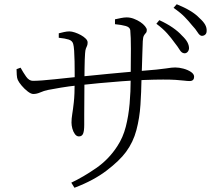

<svg xmlns="http://www.w3.org/2000/svg" viewBox="-20 -834 1040 905"><path d="M848 -583Q836 -584 827 -599Q818 -614 802 -634Q788 -654 768 -676.5Q748 -699 717 -722L731 -739Q768 -722 794.5 -703.5Q821 -685 837 -667Q856 -649 863.5 -634.5Q871 -620 871 -606Q870 -595 863.5 -588.5Q857 -582 848 -583ZM316 27Q373 0 433 -41.5Q493 -83 533 -145Q560 -186 573 -237Q586 -288 591 -345.5Q596 -403 596 -462Q597 -548 597 -604Q597 -660 594 -692Q592 -706 572.5 -711.5Q553 -717 522 -720V-743Q536 -746 550.5 -749Q565 -752 577 -752Q594 -752 611 -745.5Q628 -739 641.5 -730Q655 -721 663.5 -710.5Q672 -700 672 -693Q672 -683 667.5 -678.5Q663 -674 658.5 -666.5Q654 -659 653 -640Q652 -616 651 -582.5Q650 -549 649 -516.5Q648 -484 647 -462Q646 -401 642 -339.5Q638 -278 623 -221Q608 -164 574 -118Q544 -77 482.5 -30Q421 17 331 51ZM352 -191Q341 -191 333 -202Q325 -213 321 -228Q317 -243 317 -256Q317 -275 320.5 -296Q324 -317 328 -352.5Q332 -388 332 -452Q332 -468 332 -492.5Q332 -517 331.5 -544.5Q331 -572 329.5 -594.5Q328 -617 325 -627Q321 -642 304 -647.5Q287 -653 257 -656V-677Q268 -680 282 -683Q296 -686 307 -686Q318 -686 333 -681Q348 -676 361.5 -668.5Q375 -661 384 -652Q393 -643 393 -634Q393 -624 390.5 -618.5Q388 -613 385 -605.5Q382 -598 381 -582Q380 -572 379.5 -553Q379 -534 378.5 -509.5Q378 -485 378 -456Q378 -413 377.5 -369.5Q377 -326 377 -293Q377 -260 377 -246Q377 -216 371.5 -203.5Q366 -191 352 -191ZM137 -391Q126 -391 110.5 -403Q95 -415 82 -430.5Q69 -446 64 -457Q60 -465 59 -481.5Q58 -498 58 -508L77 -515Q89 -493 103 -473Q117 -453 135 -453Q152 -453 179.5 -455Q207 -457 239 -460.5Q271 -464 300.5 -467Q330 -470 350 -472Q380 -475 416.5 -478.5Q453 -482 492 -486Q531 -490 568 -493Q605 -496 637 -499Q688 -503 717.5 -506Q747 -509 763 -511.5Q779 -514 788 -515Q797 -516 806 -516Q824 -516 844.5 -510.5Q865 -505 880 -495Q895 -485 895 -472Q895 -463 890 -457.5Q885 -452 873 -452Q863 -452 847.5 -454Q832 -456 808 -457.5Q784 -459 749 -459Q710 -459 659.5 -457Q609 -455 554.5 -451Q500 -447 447.5 -442Q395 -437 350 -432Q303 -427 267.5 -421Q232 -415 206 -410Q187 -406 170 -398.5Q153 -391 137 -391ZM931 -665Q921 -666 911.5 -681.5Q902 -697 885 -715Q869 -735 850 -754.5Q831 -774 798 -797L813 -814Q850 -799 876.5 -783Q903 -767 920 -749Q939 -732 947 -717.5Q955 -703 954 -688Q954 -677 947.5 -671Q941 -665 931 -665Z"/></svg>

Font: Noto Serif SC ExtraLight Light
Style: Regular
Weight: 300
Version: Version 2.002-H1;hotconv 1.1.0;makeotfexe 2.6.0